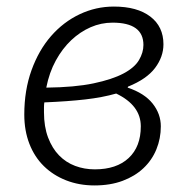

<svg xmlns="http://www.w3.org/2000/svg" viewBox="-20 -554 584 585"><path d="M369 -287Q420 -270 445 -238.5Q470 -207 470 -169Q470 -132 456.5 -99Q443 -66 417 -41.5Q391 -17 353.5 -3Q316 11 268 11Q221 11 181.5 -4.5Q142 -20 113.5 -48Q85 -76 69.5 -116Q54 -156 54 -205Q54 -279 76 -340Q98 -401 135.5 -444Q173 -487 222.5 -510.5Q272 -534 327 -534Q398 -534 438 -503.5Q478 -473 478 -419Q478 -381 452.5 -347Q427 -313 370 -290ZM334 -269Q292 -257 239.5 -251Q187 -245 115 -242Q114 -234 114 -227V-212Q114 -168 126.5 -135Q139 -102 160 -80.5Q181 -59 209 -48.5Q237 -38 269 -38Q335 -38 372 -72.5Q409 -107 409 -169Q409 -233 334 -269ZM323 -485Q288 -485 256 -471Q224 -457 197 -431.5Q170 -406 150 -369.5Q130 -333 121 -287Q208 -288 265 -300Q322 -312 356 -330Q390 -348 403.5 -371Q417 -394 417 -417Q417 -485 323 -485Z"/></svg>

Font: Glekhifnjqigglhiwekvrgaqftz
Style: Regular
Weight: 300
Italic angle: -8°
Designer: Carrois Corporate & Edenspiekermann
Foundry: Carrois Corporate GbR & Edenspiekermann AG
Version: Version 2.001